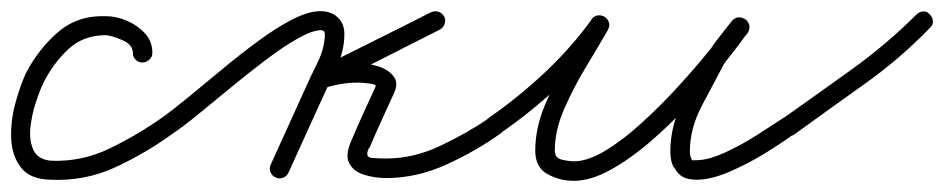

<svg xmlns="http://www.w3.org/2000/svg" viewBox="-22 -302 1692 344"><path d="M251 -207Q251 -200 245.5 -195Q240 -190 233 -190Q226 -190 221 -195Q216 -200 216 -207Q216 -222 197.5 -230Q179 -238 168 -239Q127 -239 100 -213.5Q73 -188 56 -154Q50 -142 42.5 -119.5Q35 -97 32.5 -73.5Q30 -50 38 -33Q46 -16 70 -14Q125 -12 174.5 -36Q224 -60 268 -91Q274 -95 281 -94Q288 -93 292 -87Q296 -81 295 -74Q294 -67 288 -63Q240 -28 185 -2.5Q130 23 68 20Q31 19 15 -2.5Q-1 -24 -2 -55Q-3 -86 5.5 -117Q14 -148 24 -170Q46 -213 81.5 -244Q117 -275 168 -273Q186 -273 205 -265Q224 -257 237.5 -242.5Q251 -228 251 -207Q251 -207 251 -207Q251 -207 251 -207Z M288 -63Q282 -58 275 -59.5Q268 -61 264 -67Q259 -73 260.5 -80Q262 -87 268 -91Q289 -106 317.5 -129.5Q346 -153 378 -179.5Q410 -206 442 -229.5Q474 -253 502.5 -267.5Q531 -282 552 -282Q571 -282 583 -271Q595 -260 595 -241Q595 -211 581 -181Q567 -151 555 -125Q540 -92 525 -59Q510 -26 495 7Q495 7 495 7Q495 7 495 7Q492 14 485 16.5Q478 19 472 16Q465 13 462.5 6Q460 -1 463 -7Q478 -40 493 -73Q508 -106 523 -139Q533 -162 546.5 -189Q560 -216 560 -241Q560 -248 552 -248Q536 -247 510.5 -232.5Q485 -218 454 -194.5Q423 -171 392 -145.5Q361 -120 333.5 -97.5Q306 -75 288 -63Q288 -63 288 -63Q288 -63 288 -63ZM750 -280Q757 -283 763.5 -281Q770 -279 774 -272Q777 -266 774.5 -259Q772 -252 766 -249Q715 -223 663.5 -197Q612 -171 561 -146Q554 -142 548 -145.5Q542 -149 540 -156Q537 -162 538.5 -168.5Q540 -175 548 -178Q566 -184 584.5 -186.5Q603 -189 622 -188Q622 -188 621 -188Q621 -188 621 -188Q636 -189 654.5 -183.5Q673 -178 683 -165.5Q693 -153 683 -133Q683 -133 683 -133Q683 -133 683 -133Q672 -109 661 -85Q650 -61 640 -37Q640 -37 639 -37Q639 -37 639 -37Q631 -20 644.5 -19Q658 -18 670 -18Q719 -18 767.5 -41Q816 -64 855 -91Q855 -91 855 -91Q855 -91 855 -91Q861 -95 868 -94Q875 -93 879 -87Q883 -81 882 -74Q881 -67 875 -63Q832 -32 778.5 -7.5Q725 17 670 17Q649 17 630 11Q611 5 603.5 -10Q596 -25 608 -51Q608 -51 608 -51Q608 -51 608 -51Q618 -75 629 -99Q640 -123 651 -147Q651 -147 651 -147Q651 -147 651 -147Q653 -151 639 -152.5Q625 -154 621 -154Q621 -154 621 -154Q620 -154 620 -154Q604 -154 589 -151.5Q574 -149 558 -144Q551 -142 545 -145.5Q539 -149 537 -155Q534 -160 536 -166.5Q538 -173 545 -177Q596 -203 647.5 -228.5Q699 -254 750 -280Q750 -280 750 -280Q750 -280 750 -280Z M874 -63Q868 -58 861 -59.5Q854 -61 850 -67Q845 -73 846.5 -80Q848 -87 854 -91Q906 -127 953.5 -171.5Q1001 -216 1038 -267Q1043 -274 1049.5 -274.5Q1056 -275 1061 -272Q1067 -268 1069 -262Q1071 -256 1067 -248Q1049 -217 1027 -180.5Q1005 -144 988.5 -106Q972 -68 972 -32Q972 -19 984.5 -16Q997 -13 1006 -13Q1031 -13 1062.5 -32Q1094 -51 1128 -82Q1162 -113 1193.5 -147.5Q1225 -182 1250 -213Q1275 -244 1289 -263Q1294 -270 1301 -270Q1308 -270 1313 -266Q1318 -262 1320 -255.5Q1322 -249 1317 -242Q1306 -229 1295 -216Q1284 -203 1276 -188Q1276 -188 1276 -189Q1276 -189 1276 -189Q1257 -153 1235.5 -112.5Q1214 -72 1214 -30Q1214 -22 1217 -18Q1217 -18 1216 -18Q1216 -18 1216 -18Q1219 -14 1218.5 -14.5Q1218 -15 1226 -15Q1247 -15 1277.5 -29Q1308 -43 1336.5 -61.5Q1365 -80 1382 -91Q1382 -91 1382 -91Q1382 -91 1382 -91Q1388 -95 1395 -94Q1402 -93 1406 -87Q1410 -81 1409 -74Q1408 -67 1402 -63Q1382 -48 1350.5 -28.5Q1319 -9 1285.5 5.5Q1252 20 1226 20Q1212 20 1202.5 15.5Q1193 11 1186 -2Q1186 -2 1186 -2Q1185 -2 1185 -2Q1179 -14 1179 -30Q1179 -77 1201.5 -121Q1224 -165 1246 -205Q1246 -205 1246 -205Q1246 -206 1246 -206Q1255 -221 1266.5 -235.5Q1278 -250 1289 -264Q1295 -271 1301.5 -271Q1308 -271 1314 -267Q1319 -263 1320.5 -256.5Q1322 -250 1317 -243Q1301 -220 1274 -186.5Q1247 -153 1213.5 -116.5Q1180 -80 1143.5 -48.5Q1107 -17 1071.5 2.5Q1036 22 1006 22Q981 22 959 10Q937 -2 937 -32Q937 -72 954 -113Q971 -154 994 -192.5Q1017 -231 1037 -266Q1041 -273 1048 -273.5Q1055 -274 1060 -270Q1066 -267 1068.5 -260.5Q1071 -254 1066 -247Q1028 -193 978 -146.5Q928 -100 874 -63Q874 -63 874 -63Q874 -63 874 -63Z M1377 -66Q1373 -71 1374 -78.5Q1375 -86 1381 -90Q1442 -133 1504.5 -178Q1567 -223 1620 -276Q1625 -281 1632 -281.5Q1639 -282 1644 -276Q1649 -271 1649.5 -264Q1650 -257 1644 -252Q1591 -197 1527 -151.5Q1463 -106 1401 -61Q1395 -57 1388 -58.5Q1381 -60 1377 -66Z"/></svg>

Font: FRB American Cursive
Style: Italic
Weight: 400
Italic angle: -25°
Version: Version 2.0;Modular Font Editor K font №1